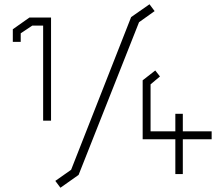

<svg xmlns="http://www.w3.org/2000/svg" viewBox="-20 -815 1028 899"><path d="M182 -250V-695H131L77 -659V-619H40V-678L118 -733H219V-250ZM239 32 313 -20 594 -735 680 -795 704 -763 631 -711 348 4 263 64ZM836 -163V0H801V-163H648V-439L707 -485L729 -457L685 -420V-200H801V-282H836V-200H971V-163Z"/></svg>

Font: Turret Road Light
Style: Regular
Weight: 300
Designer: Noponies
Foundry: Noponies
Version: Version 1.001; ttfautohint (v1.8)